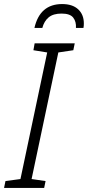

<svg xmlns="http://www.w3.org/2000/svg" viewBox="-44 -928 434 948"><path d="M-24 0 -17 -34 57 -44 189 -669 121 -680 127 -714H325L318 -680L244 -669L112 -44L181 -34L174 0ZM126 -790Q153 -908 263 -908Q314 -908 342 -882Q370 -856 370 -812Q370 -806 369.5 -800.5Q369 -795 368 -790H331Q333 -821 317.5 -841Q302 -861 260 -861Q219 -861 196.5 -842.5Q174 -824 165 -790Z"/></svg>

Font: Noto Sans SemiCondensed Light
Style: Italic
Weight: 300
Width: 4
Italic angle: -12°
Designer: Monotype Design Team
Foundry: Monotype Imaging Inc.
Version: Version 2.013; ttfautohint (v1.8.4.7-5d5b)